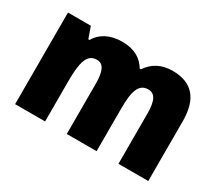

<svg xmlns="http://www.w3.org/2000/svg" viewBox="-106 -783 1135 1004"><g transform="rotate(30 461.5 -281.5)"><path d="M686 -563C621 -563 570 -535 539 -487H531C504 -533 458 -563 383 -563C308 -563 255 -532 229 -485H222L198 -553H60V0H241V-244C241 -358 257 -415 315 -415C354 -415 372 -381 372 -303V0H552V-260C552 -362 569 -415 625 -415C664 -415 684 -384 684 -303V0H864V-360C864 -500 802 -563 686 -563Z"/></g></svg>

Font: Noto Sans Arabic UI SmCn Bk
Style: Regular
Weight: 900
Width: 4
Designer: Monotype Design Team, Nadine Chahine and Nizar Qandah
Foundry: Monotype Imaging Inc.
Version: Version 2.010